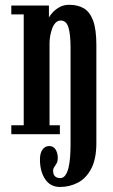

<svg xmlns="http://www.w3.org/2000/svg" viewBox="-20 -546 460 781"><path d="M224 214.5Q185 214.5 163.8 183Q142.5 151.5 142.5 102.5Q142.5 77 152.8 62.5Q163 48 180.5 48Q197 48 206 62Q215 76 215 96.5Q215 110 210.2 118.5Q205.5 127 200.8 133.5Q196 140 196 149Q196 159.5 199.8 166Q203.5 172.5 210 175.5Q216.5 178.5 225 178.5Q237.5 178.5 245.8 167Q254 155.5 258.8 136Q263.5 116.5 265.2 92.2Q267 68 267 42.5V-351Q267 -406 258.5 -434.2Q250 -462.5 227 -462.5Q215 -462.5 206.2 -453.5Q197.5 -444.5 192.2 -430Q187 -415.5 184.2 -400Q181.5 -384.5 181.5 -370.5V-36.5H223.5V0H26V-36.5H76.5V-487.5H26V-523.5H179V-475Q182.5 -482 193.5 -494.5Q204.5 -507 221.8 -516.8Q239 -526.5 261.5 -526.5Q297 -526.5 321.5 -511.8Q346 -497 359 -461.5Q372 -426 372 -362.5V35Q372 100.5 351.2 140Q330.5 179.5 296.8 197Q263 214.5 224 214.5Z"/></svg>

Font: Imbue Thin 10pt SemiBold
Style: Regular
Weight: 600
Version: Version 1.102